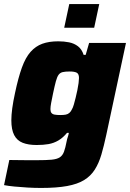

<svg xmlns="http://www.w3.org/2000/svg" viewBox="-31 -722 642 948"><path d="M172 206Q139 206 104.5 204Q70 202 39.5 199Q9 196 -11 192L15 68Q36 68 58.5 68.5Q81 69 104.5 69Q128 69 150 69Q197 69 223.5 66.5Q250 64 264 55Q278 46 285 27Q292 8 298 -24Q300 -35 303.5 -45Q307 -55 309 -66H300Q279 -41 256.5 -28Q234 -15 208.5 -10.5Q183 -6 150 -6Q109 -6 81 -17Q53 -28 39 -55Q25 -82 25 -128Q25 -154 29.5 -187.5Q34 -221 43 -262Q59 -338 77 -388Q95 -438 120 -466Q145 -494 178 -506Q211 -518 257 -518Q285 -518 310 -513Q335 -508 354 -493.5Q373 -479 382 -451H392L409 -510H591L494 -57Q482 -1 469.5 41.5Q457 84 437 115.5Q417 147 384.5 167Q352 187 300.5 196.5Q249 206 172 206ZM267 -154Q283 -154 293.5 -156Q304 -158 311.5 -164.5Q319 -171 324 -182Q329 -190 333.5 -205.5Q338 -221 342.5 -239.5Q347 -258 351 -277Q355 -296 357 -312Q359 -328 359 -337Q359 -357 348 -363Q337 -369 313 -369Q291 -369 278.5 -366Q266 -363 258.5 -353Q251 -343 245 -321Q239 -299 231 -261Q225 -232 221.5 -213.5Q218 -195 218 -183Q218 -171 223 -164.5Q228 -158 239 -156Q250 -154 267 -154ZM286 -585 311 -702H459L434 -585Z"/></svg>

Font: Saira Thin ExtraBold
Style: Italic
Weight: 800
Italic angle: -12°
Version: Version 1.101